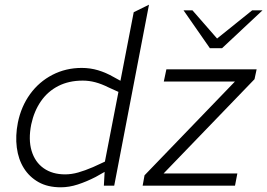

<svg xmlns="http://www.w3.org/2000/svg" viewBox="-20 -790 1137 817"><path d="M239 7Q183 7 144 -15Q105 -37 81.5 -74.5Q58 -112 51.5 -162Q45 -212 56 -268Q70 -337 108 -389.5Q146 -442 203 -471.5Q260 -501 328 -501Q364 -501 397.5 -491Q431 -481 464 -462L506 -439L489 -428L549 -738L614 -770L466 0H422L426 -74L424 -90L484 -399L442 -418Q412 -433 385.5 -440Q359 -447 332 -447Q273 -447 228 -424Q183 -401 154 -359Q125 -317 113 -261Q100 -196 114.5 -148Q129 -100 166 -74Q203 -48 257 -48Q284 -48 312.5 -56Q341 -64 376 -79L428 -103L433 -63L387 -37Q348 -17 311 -5Q274 7 239 7ZM587 0 595 -44 997 -461 1002 -443H677L688 -495H1072L1063 -453L656 -31L654 -52H990L980 0ZM873 -585 895 -619 1053 -746H1097L925 -585ZM873 -585 761 -746H799L916 -612L925 -585Z"/></svg>

Font: REM ExtraLight
Style: Italic
Weight: 250
Italic angle: -11°
Designer: Octavio Pardo
Foundry: Ashler Design
Version: Version 1.005;gftools[0.9.28]